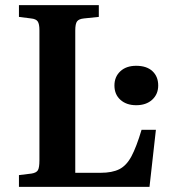

<svg xmlns="http://www.w3.org/2000/svg" viewBox="-20 -730 672 750"><path d="M54 0V-46L103 -52Q122 -55 128 -65Q134 -75 134 -104V-612Q134 -636 127.5 -646Q121 -656 101 -658L54 -664V-710H366V-664L308 -658Q288 -656 281 -646.5Q274 -637 274 -611V-55H373Q418 -55 446 -69Q474 -83 493.5 -119.5Q513 -156 533 -223H589L564 0ZM512 -319Q474 -319 450.5 -340Q427 -361 427 -396Q427 -430 450 -451.5Q473 -473 512 -473Q553 -473 575.5 -452Q598 -431 598 -396Q598 -362 574.5 -340.5Q551 -319 512 -319Z"/></svg>

Font: Literata 36pt SemiBold
Style: Regular
Weight: 600
Designer: Latin by Veronika Burian and Jose Scaglione. Greek by Irene Vlachou. Cyrillic by Vera Evstafieva.
Foundry: TypeTogether
Version: Version 3.002